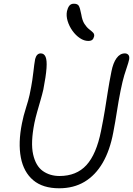

<svg xmlns="http://www.w3.org/2000/svg" viewBox="-20 -999 715 1032"><path d="M298 13Q210 13 158.5 -30.5Q107 -74 92 -152.5Q77 -231 98 -336Q106 -377 119.5 -419Q133 -461 139 -489Q149 -537 153.5 -567.5Q158 -598 160 -617Q162 -636 164 -650.5Q166 -665 169 -682Q173 -697 180.5 -704.5Q188 -712 199 -712Q217 -712 225 -693.5Q233 -675 230 -632.5Q227 -590 213 -518Q207 -492 198 -461Q189 -430 180 -398.5Q171 -367 165 -338Q144 -232 158 -169.5Q172 -107 210 -80Q248 -53 300 -53Q391 -53 444.5 -111.5Q498 -170 523 -295Q536 -359 544 -408.5Q552 -458 559.5 -506.5Q567 -555 579 -615Q588 -661 606.5 -686.5Q625 -712 651 -712Q663 -712 670 -704Q677 -696 674 -679Q670 -661 663.5 -642.5Q657 -624 648 -594.5Q639 -565 628 -511Q617 -456 608.5 -400.5Q600 -345 589 -288Q571 -191 532 -124Q493 -57 434.5 -22Q376 13 298 13ZM454 -779Q432 -779 409.5 -794Q387 -809 369.5 -833.5Q352 -858 343.5 -886Q335 -914 340 -939Q344 -957 352.5 -968Q361 -979 377 -979Q396 -979 403 -968.5Q410 -958 417 -921Q422 -889 434 -870.5Q446 -852 459 -842Q472 -832 480 -824Q488 -816 486 -804Q483 -791 476 -785Q469 -779 454 -779Z"/></svg>

Font: Shantell Sans Light Light
Style: Italic
Weight: 300
Italic angle: -11°
Version: Version 1.008;[ac192a2d6]